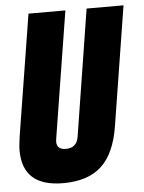

<svg xmlns="http://www.w3.org/2000/svg" viewBox="-52 -742 593 793"><g transform="rotate(-5 245.0 -345.0)"><path d="M178 10Q10 10 10 -140Q10 -162 16 -201L96 -700H249L165 -175Q157 -130 202 -130Q247 -130 254 -177L337 -700H490L411 -204Q393 -93 337 -41.5Q281 10 178 10Z"/></g></svg>

Font: Georama Condensed ExtraBold
Style: Italic
Weight: 800
Width: 3
Italic angle: -9°
Designer: Jean-Baptiste Levee
Foundry: Production Type
Version: Version 1.000